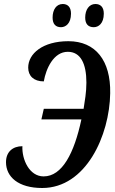

<svg xmlns="http://www.w3.org/2000/svg" viewBox="-20 -930 574 960"><path d="M449 -794C472 -794 499 -812 499 -862C499 -895 482 -910 457 -910C426 -910 406 -882 406 -842C406 -809 422 -794 449 -794ZM285 -794C308 -794 335 -812 335 -862C335 -895 318 -910 294 -910C262 -910 243 -882 243 -842C243 -809 259 -794 285 -794ZM191 10C410 10 528 -253 531 -464C534 -627 458 -724 322 -724C194 -724 121 -662 121 -592C121 -551 148 -523 199 -523C210 -587 248 -671 319 -671C383 -671 412 -612 412 -517C412 -467 404 -426 398 -386H199L187 -333H387C351 -164 291 -48 198 -48C127 -48 89 -132 92 -199C44 -199 10 -171 10 -119C10 -46 71 10 191 10Z"/></svg>

Font: Noto Serif Condensed Semi
Style: Italic
Weight: 600
Width: 3
Italic angle: -12°
Designer: Monotype Design Team
Foundry: Monotype Imaging Inc.
Version: Version 1.901